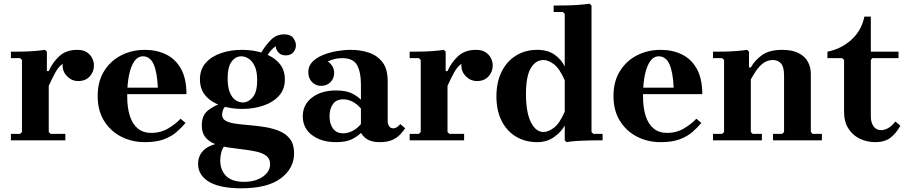

<svg xmlns="http://www.w3.org/2000/svg" viewBox="-20 -760 4922 1040"><path d="M244 -375Q264 -421 301 -455.5Q338 -490 399 -490Q430 -490 450 -477Q470 -464 479.5 -444.5Q489 -425 489 -406Q489 -371 466 -346Q443 -321 404 -321Q369 -321 344 -346Q319 -371 319 -406Q319 -425 327.5 -439.5Q336 -454 343 -461V-425Q324 -419 309.5 -406.5Q295 -394 280.5 -368.5Q266 -343 244 -295ZM244 -45 254 -35H334V0H39V-35H89L99 -45V-435L89 -445H39V-480Q65 -480 98.5 -480.5Q132 -481 165 -483.5Q198 -486 224 -490L234 -480V-375H244Z M800 -40Q850 -40 890.5 -64Q931 -88 958 -117L985 -94Q964 -69 936.5 -45Q909 -21 868 -5.5Q827 10 764 10Q695 10 637 -19.5Q579 -49 544 -105Q509 -161 509 -240Q509 -319 544 -375Q579 -431 637 -460.5Q695 -490 764 -490Q829 -490 880 -465Q931 -440 960.5 -387Q990 -334 990 -250H634V-285H835Q831 -372 811.5 -413.5Q792 -455 754 -455Q727 -455 708 -428.5Q689 -402 679 -353.5Q669 -305 669 -240Q669 -176 683.5 -131.5Q698 -87 727 -63.5Q756 -40 800 -40Z M1291 -490Q1353 -490 1405.5 -472.5Q1458 -455 1490.5 -419.5Q1523 -384 1523 -330Q1523 -276 1490.5 -240.5Q1458 -205 1405.5 -187.5Q1353 -170 1291 -170Q1230 -170 1178 -187.5Q1126 -205 1094.5 -240.5Q1063 -276 1063 -330Q1063 -384 1094.5 -419.5Q1126 -455 1178 -472.5Q1230 -490 1291 -490ZM1295 -205Q1325 -205 1349 -233Q1373 -261 1373 -326Q1373 -374 1359.5 -402Q1346 -430 1326.5 -442.5Q1307 -455 1287 -455Q1255 -455 1234 -425.5Q1213 -396 1213 -335Q1213 -288 1225 -259Q1237 -230 1256 -217.5Q1275 -205 1295 -205ZM1183 -139Q1183 -116 1204 -105Q1225 -94 1260 -89.5Q1295 -85 1336.5 -81.5Q1378 -78 1419.5 -71Q1461 -64 1496 -49Q1531 -34 1552 -5.5Q1573 23 1573 70Q1573 152 1501 206Q1429 260 1286 260Q1235 260 1192.5 252.5Q1150 245 1119 228.5Q1088 212 1070.5 187Q1053 162 1053 127Q1053 82 1085 52Q1117 22 1187 12L1202 21Q1185 42 1179 64Q1173 86 1173 109Q1173 161 1204.5 193Q1236 225 1302 225Q1343 225 1374.5 212.5Q1406 200 1424.5 178.5Q1443 157 1443 130Q1443 100 1423 84.5Q1403 69 1370 61.5Q1337 54 1297.5 49.5Q1258 45 1218.5 39Q1179 33 1146 20.5Q1113 8 1093 -16Q1073 -40 1073 -81Q1073 -136 1108 -163Q1143 -190 1194 -206L1208 -188Q1193 -179 1188 -164.5Q1183 -150 1183 -139ZM1393 -472Q1417 -513 1447 -543.5Q1477 -574 1519 -574Q1554 -574 1568.5 -554Q1583 -534 1583 -515Q1583 -493 1568.5 -476.5Q1554 -460 1528 -460Q1502 -460 1487.5 -476.5Q1473 -493 1473 -515Q1473 -523 1482.5 -533Q1492 -543 1498 -549L1497 -522Q1481 -517 1461 -500Q1441 -483 1423 -451Z M2036 10Q2002 10 1977.5 -1Q1953 -12 1935 -40V-305Q1935 -368 1914.5 -406.5Q1894 -445 1834 -445Q1812 -445 1793 -440.5Q1774 -436 1755 -427Q1771 -417 1780.5 -401Q1790 -385 1790 -365Q1790 -335 1770 -315Q1750 -295 1720 -295Q1690 -295 1670 -315.5Q1650 -336 1650 -370Q1650 -402 1671.5 -424.5Q1693 -447 1728 -461.5Q1763 -476 1803.5 -483Q1844 -490 1881 -490Q1932 -490 1977.5 -475Q2023 -460 2051.5 -423.5Q2080 -387 2080 -320V-104Q2080 -90 2087 -77.5Q2094 -65 2110 -65Q2121 -65 2130.5 -71.5Q2140 -78 2148 -88L2175 -65Q2163 -48 2146.5 -30.5Q2130 -13 2104 -1.5Q2078 10 2036 10ZM1800 10Q1721 10 1670.5 -28Q1620 -66 1620 -130Q1620 -193 1670 -231.5Q1720 -270 1800 -270Q1856 -270 1887.5 -253.5Q1919 -237 1935 -220V-172Q1914 -197 1889 -209.5Q1864 -222 1839 -222Q1802 -222 1783.5 -196.5Q1765 -171 1765 -130Q1765 -90 1783.5 -64Q1802 -38 1839 -38Q1864 -38 1889 -50.5Q1914 -63 1935 -88V-40Q1919 -23 1887.5 -6.5Q1856 10 1800 10Z M2404 -375Q2424 -421 2461 -455.5Q2498 -490 2559 -490Q2590 -490 2610 -477Q2630 -464 2639.5 -444.5Q2649 -425 2649 -406Q2649 -371 2626 -346Q2603 -321 2564 -321Q2529 -321 2504 -346Q2479 -371 2479 -406Q2479 -425 2487.5 -439.5Q2496 -454 2503 -461V-425Q2484 -419 2469.5 -406.5Q2455 -394 2440.5 -368.5Q2426 -343 2404 -295ZM2404 -45 2414 -35H2494V0H2199V-35H2249L2259 -45V-435L2249 -445H2199V-480Q2225 -480 2258.5 -480.5Q2292 -481 2325 -483.5Q2358 -486 2384 -490L2394 -480V-375H2404Z M3184 -45 3194 -35H3244V0Q3218 0 3182.5 0.5Q3147 1 3111 3Q3075 5 3049 10L3039 0V-80Q3020 -45 2981 -17.5Q2942 10 2890 10Q2825 10 2775 -20Q2725 -50 2697 -105.5Q2669 -161 2669 -238Q2669 -315 2697 -371.5Q2725 -428 2775 -459Q2825 -490 2890 -490Q2946 -490 2983 -464.5Q3020 -439 3039 -400V-685L3029 -695H2979V-730Q3005 -730 3041 -730.5Q3077 -731 3112.5 -733.5Q3148 -736 3174 -740L3184 -730ZM3039 -155V-325Q3011 -389 2980.5 -412Q2950 -435 2924 -435Q2882 -435 2855.5 -391.5Q2829 -348 2829 -250Q2829 -152 2855.5 -98.5Q2882 -45 2924 -45Q2950 -45 2980.5 -68Q3011 -91 3039 -155Z M3594 -40Q3644 -40 3684.5 -64Q3725 -88 3752 -117L3779 -94Q3758 -69 3730.5 -45Q3703 -21 3662 -5.5Q3621 10 3558 10Q3489 10 3431 -19.5Q3373 -49 3338 -105Q3303 -161 3303 -240Q3303 -319 3338 -375Q3373 -431 3431 -460.5Q3489 -490 3558 -490Q3623 -490 3674 -465Q3725 -440 3754.5 -387Q3784 -334 3784 -250H3428V-285H3629Q3625 -372 3605.5 -413.5Q3586 -455 3548 -455Q3521 -455 3502 -428.5Q3483 -402 3473 -353.5Q3463 -305 3463 -240Q3463 -176 3477.5 -131.5Q3492 -87 3521 -63.5Q3550 -40 3594 -40Z M4372 -45 4382 -35H4432V0H4167V-35H4217L4227 -45V-350Q4227 -398 4210.5 -416.5Q4194 -435 4165 -435Q4134 -435 4106.5 -412Q4079 -389 4047 -330V-45L4057 -35H4107V0H3842V-35H3892L3902 -45V-435L3892 -445H3842V-480Q3868 -480 3901.5 -480.5Q3935 -481 3968 -483.5Q4001 -486 4027 -490L4037 -480V-395H4047Q4070 -435 4109 -462.5Q4148 -490 4217 -490Q4271 -490 4305.5 -472.5Q4340 -455 4356 -425.5Q4372 -396 4372 -360Z M4830 -102 4857 -79Q4833 -36 4802 -13Q4771 10 4721 10Q4678 10 4639.5 -7.5Q4601 -25 4576.5 -62Q4552 -99 4552 -155V-435L4542 -445H4462V-480Q4537 -495 4592 -545Q4647 -595 4662 -670H4697V-480H4847V-445H4705L4697 -435V-129Q4697 -97 4711.5 -76Q4726 -55 4753 -55Q4770 -55 4790 -65.5Q4810 -76 4830 -102Z"/></svg>

Font: Brygada 1918
Style: Regular
Weight: 400
Designer: Mateusz Machalski | Borys Kosmynka | Przemek Hoffer
Foundry: NIEPODLEGLA 2018
Version: Version 3.006